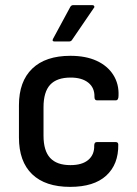

<svg xmlns="http://www.w3.org/2000/svg" viewBox="-20 -719 535 750"><path d="M254 11Q157 11 105.5 -38.5Q54 -88 54 -182V-308Q54 -401 106 -451Q158 -501 255 -501Q315 -501 357.5 -481.5Q400 -462 422.5 -426.5Q445 -391 443 -345Q443 -327 432 -327H359Q349 -327 349 -340Q350 -376 325 -396Q300 -416 256 -416Q202 -416 176 -388Q150 -360 150 -300V-189Q150 -130 176 -102Q202 -74 255 -74Q301 -74 325 -94.5Q349 -115 348 -150Q348 -164 358 -164H432Q442 -164 442 -154Q443 -77 395 -33Q347 11 254 11ZM193 -557Q182 -557 187 -567L254 -691Q258 -699 266 -699H341Q346 -699 348 -695Q350 -691 346 -687L262 -564Q258 -557 250 -557Z"/></svg>

Font: Sofia Sans Semi Condensed SemiBold
Style: Regular
Weight: 600
Designer: Botio Nikoltchev, Ani Petrova
Foundry: lettersoup
Version: Version 4.100